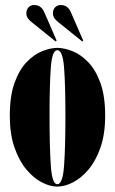

<svg xmlns="http://www.w3.org/2000/svg" viewBox="-20 -712 445 744"><path d="M202 11Q174 11 142.2 -5.2Q110.5 -21.5 82.2 -55.2Q54 -89 36 -140.8Q18 -192.5 18 -263.5Q18 -340.5 36.5 -391.5Q55 -442.5 83.8 -472Q112.5 -501.5 144.2 -514Q176 -526.5 202 -526.5Q228.5 -526.5 260.2 -514Q292 -501.5 321 -472Q350 -442.5 368.8 -391.5Q387.5 -340.5 387.5 -263.5Q387.5 -192.5 369.5 -140.8Q351.5 -89 323 -55.2Q294.5 -21.5 262.5 -5.2Q230.5 11 202 11ZM202 2Q223 2 228.2 -69Q233.5 -140 233.5 -263.5Q233.5 -384.5 228.2 -451Q223 -517.5 202 -517.5Q182 -517.5 177 -451Q172 -384.5 172 -263.5Q172 -140 177 -69Q182 2 202 2ZM298.5 -551.5 203.5 -628Q185 -643 185 -660Q185 -674 193.2 -683.2Q201.5 -692.5 215.5 -692.5Q242.5 -692.5 254.5 -665L302.5 -554.5ZM195.5 -551.5 100.5 -628Q82 -643 82 -660Q82 -674 90.2 -683.2Q98.5 -692.5 112.5 -692.5Q139.5 -692.5 151.5 -665L199.5 -554.5Z"/></svg>

Font: Imbue 100pt Black
Style: Regular
Weight: 900
Designer: Tyler Finck
Foundry: Etcetera Type Company
Version: Version 1.102; ttfautohint (v1.8.3)